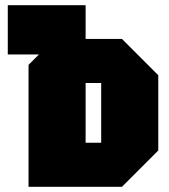

<svg xmlns="http://www.w3.org/2000/svg" viewBox="-20 -720 650 740"><path d="M370 -400H310V-170H370ZM590 -430V-140L450 0H90V-470L130 -510H10V-700H310V-570H450Z"/></svg>

Font: Tektur Condensed Black
Style: Regular
Weight: 900
Width: 3
Designer: Adam Jagosz
Foundry: Adam Jagosz
Version: Version 1.005;gftools[0.9.30]